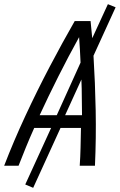

<svg xmlns="http://www.w3.org/2000/svg" viewBox="-59 -794 574 920"><path d="M100 106 62 90 186 -181H105Q83 -132 64.5 -86.5Q46 -41 30 0H-39Q6 -117 62.5 -238.5Q119 -360 180 -476Q241 -592 299 -693H375L383 -611L458 -774L495 -759L389 -527Q397 -397 399.5 -265Q402 -133 396 0H323Q326 -42 327 -87Q328 -132 329 -181H231ZM131 -242H213L327 -494Q326 -524 324 -555Q322 -586 320 -616Q268 -522 220 -426.5Q172 -331 131 -242ZM253 -242H334Q333 -283 333 -325.5Q333 -368 331 -413Z"/></svg>

Font: Ubuntu Sans Condensed
Style: Italic
Weight: 400
Width: 3
Italic angle: -13.5°
Designer: Dalton Maag Ltd
Foundry: Dalton Maag Ltd
Version: Version 1.006; ttfautohint (v1.8.4.7-5d5b)